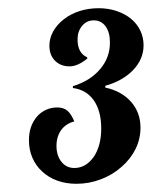

<svg xmlns="http://www.w3.org/2000/svg" viewBox="-20 -783 376 463"><path d="M82 -369.1Q66.4 -383.3 58.1 -402.6Q49.8 -421.9 49.8 -444.8Q49.8 -479.5 69.3 -502Q78.1 -512.2 90.8 -518.1Q103.5 -523.9 118.2 -523.9Q132.8 -523.9 142.1 -516.4Q151.4 -508.8 159.2 -490.2Q138.7 -484.9 127.4 -469.2Q116.2 -453.6 116.2 -431.2Q116.2 -407.7 128.2 -392.8Q140.1 -377.9 159.2 -377.9Q187 -377.9 206.1 -404.8Q224.1 -431.6 224.1 -473.1Q224.1 -515.1 206.3 -540.8Q188.5 -566.4 155.8 -570.8V-575.2Q197.3 -587.9 221.2 -616Q245.1 -644 245.1 -680.2Q245.1 -705.1 234.6 -719.5Q224.1 -733.9 206.1 -733.9Q189 -733.9 178 -720.7Q167 -707.5 167 -688Q167 -655.3 189.9 -645L190.9 -642.1Q167.5 -623 147.9 -623Q126 -623 112.5 -636.7Q99.1 -650.4 99.1 -672.9Q99.1 -690.9 108.4 -707.5Q117.7 -724.1 134.3 -736.8Q150.4 -749.5 171.9 -756.3Q193.4 -763.2 217.8 -763.2Q240.7 -763.2 260.7 -756.6Q280.8 -750 295.9 -737.8Q310.5 -725.6 318.4 -709.2Q326.2 -692.9 326.2 -673.8Q326.2 -640.6 301.3 -614.3Q275.9 -587.9 233.9 -576.2V-571.8Q272.9 -563.5 295.9 -537.6Q318.8 -511.7 318.8 -475.1Q318.8 -448.2 306.9 -423.8Q294.9 -399.4 272.9 -380.4Q251.5 -361.3 223.1 -350.6Q194.8 -339.8 164.1 -339.8Q139.2 -339.8 118.2 -347.4Q97.2 -355 82 -369.1Z"/></svg>

Font: Pattaya
Style: Regular
Weight: 400
Designer: Pablo Impallari / Thai characters Designed by Thanarat Vachiruckul and Suppakit Chalermlarp
Foundry: Pablo Impallari
Version: Version 1.007;September 16, 2023;FontCreator 15.0.0.2934 64-